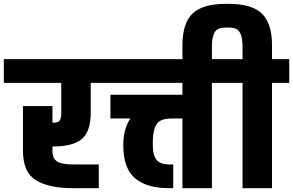

<svg xmlns="http://www.w3.org/2000/svg" viewBox="-30 -983 1531 1003"><path d="M244 -218V-195Q244 -155 268 -139.5Q292 -124 351 -124H486V0H351Q225 0 157.5 -41.5Q90 -83 90 -195V-429H244V-342H250Q271 -342 280.5 -352Q290 -362 290 -395V-550H-10V-674H532V-550H444V-395Q444 -296 397.5 -257Q351 -218 250 -218Z M1167 -674V-550H1077V0H923V-364H869Q831 -364 810 -353.5Q789 -343 778.5 -314.5Q768 -286 768 -230Q768 -170 788.5 -147Q809 -124 854 -124H875V0H854Q736 0 675 -52Q614 -104 614 -225Q614 -309 651 -364H547V-488H923V-550H512V-674Z M1481 -550H1391V0H1237V-550H1147V-674H1237V-735Q1237 -778 1229 -800.5Q1221 -823 1205.5 -831Q1190 -839 1164 -839H1150Q1124 -839 1108.5 -831Q1093 -823 1085 -800.5Q1077 -778 1077 -735V-608H923V-745Q923 -862 976 -912.5Q1029 -963 1150 -963H1164Q1284 -963 1337.5 -912.5Q1391 -862 1391 -745V-674H1481Z"/></svg>

Font: Biryani Heavy
Style: Regular
Weight: 900
Designer: Dan Reynolds and Mathieu Réguer
Foundry: Dan Reynolds and Mathieu Réguer
Version: Version 1.003; ttfautohint (v1.1) -l 5 -r 5 -G 72 -x 0 -D la